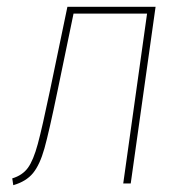

<svg xmlns="http://www.w3.org/2000/svg" viewBox="-20 -539 546 564"><path d="M364 0H342L412 -499H196L149 -272Q124 -151 110.5 -103Q97 -55 77 -30.5Q57 -6 19 5L16 -15Q46 -24 62 -46Q78 -68 91 -116Q104 -164 127 -274L178 -519H437Z"/></svg>

Font: Fira Sans Condensed Thin
Style: Italic
Weight: 250
Width: 3
Italic angle: -8°
Designer: Carrois Corporate & Edenspiekermann AG
Foundry: Carrois Corporate GbR & Edenspiekermann AG
Version: Version 4.203